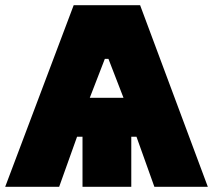

<svg xmlns="http://www.w3.org/2000/svg" viewBox="-39 -720 821 740"><path d="M-19 0H189L258 -193H279V0H467V-193H487L556 0H762L501 -700H245ZM307 -343 365 -493H379L437 -343Z"/></svg>

Font: Fixel Text Black
Style: Regular
Weight: 900
Width: 4
Designer: AlfaBravo + MacPaw
Foundry: Kyrylo Tkachov, Marchela Mozhyna, Serhii Makarenko, Maria Weinstein, Zakhar Kryvoshyya
Version: Version 1.211